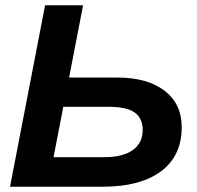

<svg xmlns="http://www.w3.org/2000/svg" viewBox="-20 -708 748 728"><path d="M424 -414Q539 -414 604 -364Q669 -314 669 -226Q669 -117 590.5 -58.5Q512 0 369 0H18L151 -688H295L242 -414ZM183 -112H374Q446 -112 483.5 -139Q521 -166 521 -215Q521 -260 490.5 -281.5Q460 -303 393 -303H220Z"/></svg>

Font: Libra Sans Modern
Style: Bold Italic
Weight: 700
Italic angle: -12°
Foundry: Stefan Peev, Context Ltd
Version: Version 1.000